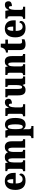

<svg xmlns="http://www.w3.org/2000/svg" viewBox="2111 -2811 924 5186"><g transform="rotate(-90 2573.0 -218.0)"><path d="M283 10Q157 10 96.5 -62.5Q36 -135 36 -265Q36 -406 98 -478Q160 -550 272 -550Q376 -550 436 -488.5Q496 -427 496 -308V-256H210Q211 -159 240.5 -114Q270 -69 327 -69Q373 -69 399.5 -94.5Q426 -120 441 -158Q457 -154 468 -141.5Q479 -129 479 -111Q479 -83 459.5 -55Q440 -27 397 -8.5Q354 10 283 10ZM327 -323Q327 -398 315 -440Q303 -482 277 -482Q249 -482 230.5 -441Q212 -400 212 -323Z M541 0V-58H545Q574 -58 590 -69.5Q606 -81 606 -125V-418Q606 -460 590.5 -471.5Q575 -483 546 -483H543V-536H762L774 -469H779Q796 -504 828 -527Q860 -550 924 -550Q1023 -550 1052 -468H1057Q1071 -504 1105 -527Q1139 -550 1197 -550Q1270 -550 1310 -504.5Q1350 -459 1350 -358V-128Q1350 -82 1361.5 -70Q1373 -58 1402 -58H1406V0H1178V-323Q1178 -386 1166 -421.5Q1154 -457 1124 -457Q1092 -457 1077 -415Q1062 -373 1062 -316V-128Q1062 -82 1073 -70Q1084 -58 1114 -58H1118V0H890V-323Q890 -386 879.5 -421.5Q869 -457 838 -457Q817 -457 803.5 -435.5Q790 -414 784 -379.5Q778 -345 778 -305V-122Q778 -81 791.5 -69.5Q805 -58 834 -58H837V0Z M1435 224V166H1448Q1456 166 1469 162Q1482 158 1493 144.5Q1504 131 1504 104V-407Q1504 -454 1491 -466.5Q1478 -479 1456 -479H1452V-536H1639L1660 -464H1664Q1683 -500 1715.5 -523Q1748 -546 1799 -546Q1887 -546 1933.5 -478.5Q1980 -411 1980 -265Q1980 -120 1934 -54Q1888 12 1797 12Q1753 12 1725 -4Q1697 -20 1678 -50H1673Q1674 -26 1675.5 1.5Q1677 29 1677 60V102Q1677 130 1687.5 144Q1698 158 1711 162Q1724 166 1731 166H1763V224ZM1743 -64Q1778 -64 1793 -113Q1808 -162 1808 -263Q1808 -360 1793.5 -414Q1779 -468 1746 -468Q1704 -468 1690.5 -414Q1677 -360 1677 -265Q1677 -162 1690 -113Q1703 -64 1743 -64Z M2026 0V-58H2030Q2060 -58 2076.5 -70Q2093 -82 2093 -130V-411Q2093 -455 2079.5 -467Q2066 -479 2037 -479H2033V-536H2240L2259 -440H2263Q2285 -497 2318 -522.5Q2351 -548 2403 -548Q2454 -548 2476.5 -521Q2499 -494 2499 -454Q2499 -402 2463 -379.5Q2427 -357 2368 -357Q2368 -398 2361 -420Q2354 -442 2330 -442Q2309 -442 2295 -417.5Q2281 -393 2273.5 -355.5Q2266 -318 2266 -277V-125Q2266 -80 2280.5 -69Q2295 -58 2319 -58H2351V0Z M2740 10Q2659 10 2624.5 -39Q2590 -88 2590 -188V-407Q2590 -450 2583 -464.5Q2576 -479 2542 -479H2538V-536H2763V-226Q2763 -155 2772 -119Q2781 -83 2811 -83Q2842 -83 2855 -123Q2868 -163 2868 -232V-418Q2868 -460 2855.5 -469.5Q2843 -479 2820 -479H2817V-536H3040V-119Q3040 -76 3053 -67Q3066 -58 3089 -58H3100V0H2898L2872 -68H2868Q2849 -30 2818 -10Q2787 10 2740 10Z M3136 0V-58H3140Q3170 -58 3185.5 -69.5Q3201 -81 3201 -125V-415Q3201 -456 3187 -467.5Q3173 -479 3144 -479H3140V-536H3358L3370 -469H3374Q3391 -503 3420 -526.5Q3449 -550 3508 -550Q3578 -550 3614.5 -504.5Q3651 -459 3651 -358V-128Q3651 -82 3662 -70Q3673 -58 3703 -58H3707V0H3479V-323Q3479 -386 3469.5 -421.5Q3460 -457 3431 -457Q3409 -457 3396.5 -435.5Q3384 -414 3378.5 -379Q3373 -344 3373 -305V-122Q3373 -81 3386.5 -69.5Q3400 -58 3429 -58H3432V0Z M3962 10Q3894 10 3853.5 -25.5Q3813 -61 3813 -149V-466H3748V-520Q3785 -520 3810 -535.5Q3835 -551 3848 -567Q3860 -581 3871 -604.5Q3882 -628 3888 -660H3986V-536H4097V-466H3986V-165Q3986 -122 3996 -103Q4006 -84 4037 -84Q4076 -84 4105 -93V-19Q4089 -11 4053 -0.5Q4017 10 3962 10Z M4404 10Q4278 10 4217.5 -62.5Q4157 -135 4157 -265Q4157 -406 4219 -478Q4281 -550 4393 -550Q4497 -550 4557 -488.5Q4617 -427 4617 -308V-256H4331Q4332 -159 4361.5 -114Q4391 -69 4448 -69Q4494 -69 4520.5 -94.5Q4547 -120 4562 -158Q4578 -154 4589 -141.5Q4600 -129 4600 -111Q4600 -83 4580.5 -55Q4561 -27 4518 -8.5Q4475 10 4404 10ZM4448 -323Q4448 -398 4436 -440Q4424 -482 4398 -482Q4370 -482 4351.5 -441Q4333 -400 4333 -323Z M4659 0V-58H4663Q4693 -58 4709.5 -70Q4726 -82 4726 -130V-411Q4726 -455 4712.5 -467Q4699 -479 4670 -479H4666V-536H4873L4892 -440H4896Q4918 -497 4951 -522.5Q4984 -548 5036 -548Q5087 -548 5109.5 -521Q5132 -494 5132 -454Q5132 -402 5096 -379.5Q5060 -357 5001 -357Q5001 -398 4994 -420Q4987 -442 4963 -442Q4942 -442 4928 -417.5Q4914 -393 4906.5 -355.5Q4899 -318 4899 -277V-125Q4899 -80 4913.5 -69Q4928 -58 4952 -58H4984V0Z"/></g></svg>

Font: Noto Serif Thai Condensed Black
Style: Regular
Weight: 900
Width: 3
Designer: Monotype Design Team
Foundry: Monotype Imaging Inc.
Version: Version 2.002; ttfautohint (v1.8.4.7-5d5b)